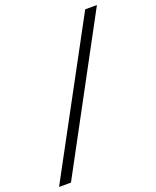

<svg xmlns="http://www.w3.org/2000/svg" viewBox="-181 -795 788 970"><g transform="rotate(-20 213.0 -310.0)"><path d="M30 89H-34L397 -709H460Z"/></g></svg>

Font: STIX Two Text Medium
Style: Italic
Weight: 500
Italic angle: -12°
Designer: Ross Mills, John Hudson & Paul Hanslow, Tiro Typeworks Ltd; with prior portions MicroPress Inc. and Coen Hoffman, Elsevi
Foundry: Tiro Typeworks Ltd
Version: Version 2.13 b171